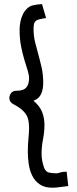

<svg xmlns="http://www.w3.org/2000/svg" viewBox="-20 -749 364 913"><path d="M179.7 -729.5 199.2 -663.1Q178.7 -660.2 167 -657.2Q155.3 -654.3 149.4 -648.9Q143.6 -643.6 141.6 -634.8Q139.6 -626 139.6 -611.3Q139.6 -577.1 147 -547.9Q154.3 -518.6 162.6 -488.8Q170.9 -459 178.2 -426.8Q185.5 -394.5 185.5 -354.5Q185.5 -325.2 175.8 -302.7Q166 -280.3 140.6 -270.5H138.7Q169.9 -244.1 180.7 -215.3Q191.4 -186.5 191.4 -156.2Q191.4 -121.1 184.6 -86.9Q177.7 -52.7 177.7 -17.6Q177.7 14.6 189.5 47.9Q197.3 68.4 213.4 71.8Q229.5 75.2 250 75.2Q254.9 75.2 266.1 71.3Q277.3 67.4 296.9 67.4L304.7 135.7Q283.2 137.7 265.1 140.6Q247.1 143.6 228.5 143.6Q191.4 143.6 168.5 127.4Q145.5 111.3 133.3 86.4Q121.1 61.5 116.7 31.7Q112.3 2 112.3 -24.4Q112.3 -60.5 115.2 -89.8Q118.2 -119.1 118.2 -140.6Q118.2 -160.2 115.2 -175.8Q112.3 -191.4 104 -204.6Q95.7 -217.8 81.5 -229.5Q67.4 -241.2 44.9 -252.9Q24.4 -262.7 24.4 -283.2Q24.4 -293.9 32.2 -305.7Q40 -317.4 58.6 -317.4Q91.8 -317.4 105 -333Q118.2 -348.6 118.2 -377Q118.2 -392.6 111.3 -414.6Q104.5 -436.5 95.7 -465.3Q86.9 -494.1 80.1 -529.3Q73.2 -564.5 73.2 -607.4Q73.2 -626 77.1 -646Q81.1 -666 89.8 -683.1Q98.6 -700.2 112.8 -711.9Q127 -723.6 147.5 -725.6Q154.3 -727.5 162.6 -728Q170.9 -728.5 179.7 -729.5Z"/></svg>

Font: Poor Story
Style: Regular
Weight: 400
Designer: YoonDesign Inc.
Foundry: YoonDesign Inc.
Version: Version 3.00